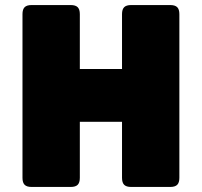

<svg xmlns="http://www.w3.org/2000/svg" viewBox="-20 -740 799 760"><path d="M260 0H105Q86 0 77.5 -8.5Q69 -17 69 -36V-684Q69 -703 77.5 -711.5Q86 -720 105 -720H260Q279 -720 287.5 -711.5Q296 -703 296 -684V-467H463V-684Q463 -703 471.5 -711.5Q480 -720 499 -720H654Q673 -720 681.5 -711.5Q690 -703 690 -684V-36Q690 -17 681.5 -8.5Q673 0 654 0H499Q480 0 471.5 -8.5Q463 -17 463 -36V-258H296V-36Q296 -17 287.5 -8.5Q279 0 260 0Z"/></svg>

Font: Bungee
Style: Regular
Weight: 400
Designer: David Jonathan Ross
Foundry: David Jonathan Ross
Version: Version 1.001;PS 1.0;hotconv 1.0.72;makeotf.lib2.5.5900